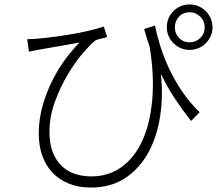

<svg xmlns="http://www.w3.org/2000/svg" viewBox="-20 -791 996 862"><path d="M676 -676Q684 -634 699.5 -584.5Q715 -535 739 -483.5Q763 -432 797 -381.5Q831 -331 876 -287L838 -248Q800 -296 766 -347Q732 -398 702 -460Q713 -365 699.5 -273Q686 -181 647.5 -109Q609 -37 544.5 7Q480 51 388 51Q333 51 289.5 33.5Q246 16 216 -15.5Q186 -47 170 -91.5Q154 -136 154 -191Q154 -256 171.5 -317Q189 -378 216 -431.5Q243 -485 275.5 -528Q308 -571 337 -600Q317 -596 292.5 -592Q268 -588 244 -583.5Q220 -579 198 -575.5Q176 -572 161 -569Q150 -567 137 -564.5Q124 -562 110 -559L102 -615Q132 -615 180.5 -620.5Q229 -626 280 -634Q331 -642 376.5 -652.5Q422 -663 446 -672L461 -625Q452 -621 436 -618Q420 -615 409 -610Q388 -594 353 -553.5Q318 -513 284.5 -457Q251 -401 226.5 -334Q202 -267 202 -198Q202 -144 217.5 -106Q233 -68 259 -44Q285 -20 319 -9.5Q353 1 390 1Q467 1 525.5 -41Q584 -83 619 -159.5Q654 -236 663.5 -343.5Q673 -451 652 -581Q645 -600 639 -620Q633 -640 627 -661ZM832 -601Q859 -601 879 -620.5Q899 -640 899 -668Q899 -697 879 -716.5Q859 -736 832 -736Q803 -736 784 -716.5Q765 -697 765 -668Q765 -640 784 -620.5Q803 -601 832 -601ZM832 -771Q853 -771 871.5 -763Q890 -755 904 -741Q918 -727 926 -708Q934 -689 934 -668Q934 -647 926 -629Q918 -611 904 -597Q890 -583 871.5 -575Q853 -567 832 -567Q810 -567 791.5 -575Q773 -583 759 -597Q745 -611 737 -629Q729 -647 729 -668Q729 -711 758.5 -741Q788 -771 832 -771Z"/></svg>

Font: Kinto Sans Light
Style: Regular
Weight: 300
Designer: Authors: Ryoko NISHIZUKA  (kana & ideographs); Paul D. Hunt (Latin, Greek & Cyrillic); Wenlong ZHANG  (bopomofo); Sandol
Foundry: Adobe Systems Incorporated, ookami Inc.
Version: Version 0.001